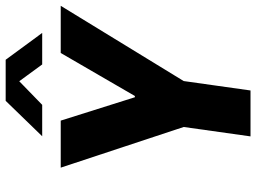

<svg xmlns="http://www.w3.org/2000/svg" viewBox="-136 -790 925 694"><g transform="rotate(-90 327.0 -442.5)"><path d="M181.5 0 215.5 -241.5 68.5 -686H238.5L323 -418H327.5L483 -686H653.5L381.5 -241.5L347.5 0ZM182 -753 310 -885H458.5L555.5 -753H441.5L367 -855H400.5L295.5 -753Z"/></g></svg>

Font: Chivo Mono Medium
Style: Italic
Weight: 500
Italic angle: -8.05°
Monospace: yes
Designer: Hector Gatti
Foundry: Omnibus-Type
Version: Version 1.008